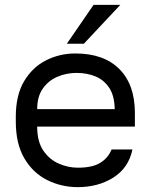

<svg xmlns="http://www.w3.org/2000/svg" viewBox="-20 -760 620 790"><path d="M300 10Q233 10 174.5 -19Q116 -48 80.5 -108Q45 -168 45 -260V-280Q45 -368 79 -425.5Q113 -483 169 -511.5Q225 -540 290 -540Q407 -540 471 -476Q535 -412 535 -295V-239H133Q133 -177 158.5 -140Q184 -103 222.5 -86.5Q261 -70 300 -70Q360 -70 392.5 -90Q425 -110 439 -145H525Q509 -69 446.5 -29.5Q384 10 300 10ZM295 -460Q254 -460 217 -444.5Q180 -429 156.5 -396Q133 -363 133 -311H452Q451 -366 429.5 -398.5Q408 -431 373 -445.5Q338 -460 295 -460ZM255 -580 365 -740H475L325 -580Z"/></svg>

Font: Golos Text
Style: Regular
Weight: 400
Designer: A.Korolkova, Vitaly Kuzmin
Foundry: ParaType Ltd
Version: Version 2.004